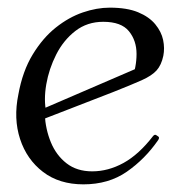

<svg xmlns="http://www.w3.org/2000/svg" viewBox="-20 -471 464 502"><path d="M393 -104Q359 -55 311.5 -22Q264 11 198 11Q135 11 92.5 -21.5Q50 -54 32.5 -107.5Q15 -161 28 -224Q39 -285 65.5 -328.5Q92 -372 126 -399Q160 -426 196.5 -438.5Q233 -451 267 -451Q312 -451 341 -439Q370 -427 386 -407.5Q402 -388 406.5 -366.5Q411 -345 407 -325Q402 -301 389.5 -287Q377 -273 350 -261Q323 -249 275 -230L53 -144L47 -167L358 -301L324 -263Q337 -295 337 -330Q337 -365 317 -389.5Q297 -414 250 -414Q208 -414 177 -390Q146 -366 127 -328.5Q108 -291 101 -250.5Q94 -210 101 -177L97 -172Q99 -133 113 -99Q127 -65 154 -44Q181 -23 221 -23Q263 -23 303 -45Q343 -67 380 -115Q384 -120 388 -118L394 -114Q398 -111 393 -104Z"/></svg>

Font: Young Serif Light
Style: Italic
Weight: 300
Italic angle: -10.979°
Designer: Bastien Sozeau
Foundry: NBR — Bastien Sozeau
Version: Version 5.001